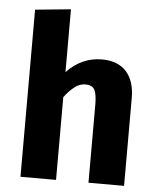

<svg xmlns="http://www.w3.org/2000/svg" viewBox="-54 -824 724 871"><g transform="rotate(5 307.5 -388.5)"><path d="M233.8 -776.9V-490.8Q302.1 -562.6 393.8 -562.6Q466.7 -562.6 505.1 -520Q543.6 -477.4 543.6 -400V0H381.5V-354.9Q381.5 -404.1 370.5 -423.6Q359.5 -443.1 329.2 -443.1Q303.6 -443.1 280.3 -425.4Q256.9 -407.7 233.8 -376.9V0H71.8V-761Z"/></g></svg>

Font: FiraCode Nerd Font
Style: Bold
Weight: 700
Designer: Carrois Corporate, Edenspiekermann AG, Nikita Prokopov
Foundry: Carrois Corporate, Edenspiekermann AG, Nikita Prokopov
Version: Version 6.002;Nerd Fonts 2.1.0